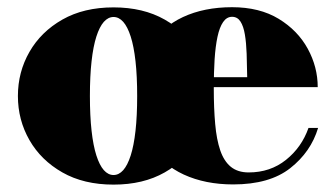

<svg xmlns="http://www.w3.org/2000/svg" viewBox="-20 -490 910 520"><path d="M287.5 10Q207 10 149 -23Q91 -56 59.8 -110.5Q28.5 -165 28.5 -230Q28.5 -295 59.8 -349.5Q91 -404 149 -437Q207 -470 287.5 -470Q368 -470 426 -437Q484 -404 515.2 -349.5Q546.5 -295 546.5 -230Q546.5 -165 515.2 -110.5Q484 -56 426 -23Q368 10 287.5 10ZM287.5 -16Q302 -16 313.8 -29.2Q325.5 -42.5 334 -69Q342.5 -95.5 347 -135.8Q351.5 -176 351.5 -230Q351.5 -284 347 -324.2Q342.5 -364.5 334 -391Q325.5 -417.5 313.8 -430.8Q302 -444 287.5 -444Q273 -444 261.2 -430.8Q249.5 -417.5 241 -391Q232.5 -364.5 228 -324.2Q223.5 -284 223.5 -230Q223.5 -176 228 -135.8Q232.5 -95.5 241 -69Q249.5 -42.5 261.2 -29.2Q273 -16 287.5 -16ZM611.5 9.5Q536 9.5 477.8 -17.2Q419.5 -44 386.5 -97.2Q353.5 -150.5 353.5 -230.5Q353.5 -310.5 385.8 -363.8Q418 -417 475.5 -443.8Q533 -470.5 608.5 -470.5Q683 -470.5 734.8 -439Q786.5 -407.5 813.5 -358Q840.5 -308.5 840.5 -254H420V-281H649.5Q649 -315 648 -344.5Q647 -374 643.2 -396.5Q639.5 -419 631.2 -431.8Q623 -444.5 608.5 -444.5Q594 -444.5 584.2 -430.2Q574.5 -416 569 -390.2Q563.5 -364.5 561.2 -329Q559 -293.5 559 -250.5Q559 -196.5 562.8 -154.2Q566.5 -112 576.5 -82.8Q586.5 -53.5 605.2 -38.2Q624 -23 653.5 -23Q712 -23 754.5 -57Q797 -91 815.5 -143.5H841.5Q822 -78.5 766 -34.5Q710 9.5 611.5 9.5Z"/></svg>

Font: Bodoni Moda 9pt Black
Style: Regular
Weight: 900
Designer: Owen Earl
Foundry: indestructible type
Version: Version 2.005